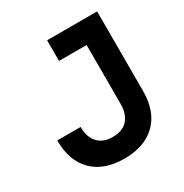

<svg xmlns="http://www.w3.org/2000/svg" viewBox="-164 -820 914 956"><g transform="rotate(-30 293.0 -341.5)"><path d="M280.3 9.8Q162.1 9.8 97.9 -55Q33.7 -119.7 33.7 -236.3H168Q168 -177.7 197.9 -145.3Q227.9 -112.8 282.7 -112.8Q338.1 -112.8 368 -145Q397.9 -177.3 397.9 -236.3V-693.4H526.9V-236.3Q526.9 -119.2 461.7 -54.7Q396.5 9.8 280.3 9.8ZM239.3 -574.7V-693.4H466.8V-574.7Z"/></g></svg>

Font: Cascadia Mono
Style: Regular
Weight: 400
Monospace: yes
Designer: Aaron Bell
Foundry: Saja Typeworks
Version: Version 2102.003